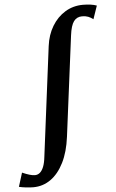

<svg xmlns="http://www.w3.org/2000/svg" viewBox="-191 -859 696 1154"><g transform="rotate(-5 157.0 -282.0)"><path d="M-37.5 251.5Q-56.5 251.5 -81 248.8Q-105.5 246 -124 241.5L-98 158Q-73 169 -54 174.5Q-35 180 -22 180Q-5 180 8.2 169Q21.5 158 30.8 134.8Q40 111.5 44 75L128 -585.5Q136.5 -653 167.8 -704.8Q199 -756.5 247.2 -785.8Q295.5 -815 354.5 -815Q378.5 -815 400.2 -812Q422 -809 437.5 -803L410 -723Q395.5 -734.5 379.8 -740.5Q364 -746.5 343.5 -746.5Q311.5 -746.5 293.2 -722Q275 -697.5 267.5 -638L190 -33.5Q178.5 57.5 146.5 121.2Q114.5 185 67.5 218.2Q20.5 251.5 -37.5 251.5Z"/></g></svg>

Font: Merriweather 24pt SemiCondensed
Style: Bold Italic
Weight: 700
Width: 4
Italic angle: -7.8°
Designer: Eben Sorkin
Foundry: Eben Sorkin
Version: Version 2.101